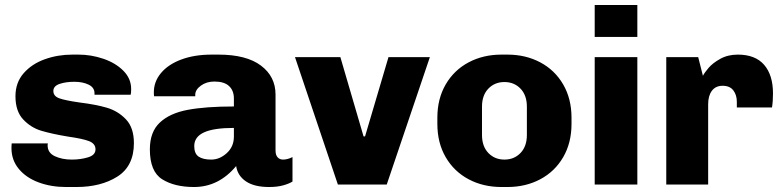

<svg xmlns="http://www.w3.org/2000/svg" viewBox="-20 -740 3131 770"><path d="M506 -383Q506 -367 504 -360H359V-366Q359 -389 335.5 -400.5Q312 -412 278 -412Q244 -412 219 -403.5Q194 -395 194 -375Q194 -354 218.5 -345.5Q243 -337 299 -329Q364 -321 408.5 -308Q453 -295 485 -261.5Q517 -228 517 -166Q517 -74 451 -32Q385 10 286 10H244Q185 10 135 -8.5Q85 -27 55.5 -62.5Q26 -98 26 -146Q26 -158 27 -165H172Q171 -162 171 -157Q171 -127 200 -113.5Q229 -100 268 -100Q303 -100 333 -109Q363 -118 363 -141Q363 -164 337 -174Q311 -184 254 -192Q188 -203 146 -215.5Q104 -228 73 -261Q42 -294 42 -354Q42 -409 75 -446.5Q108 -484 160 -502.5Q212 -521 270 -521H295Q345 -521 394 -504.5Q443 -488 474.5 -456.5Q506 -425 506 -383Z M1085 -361V-137Q1085 -118 1093.5 -109Q1102 -100 1115 -100Q1133 -100 1153 -110V-12Q1141 -4 1117 3Q1093 10 1059 10Q1000 10 966.5 -12.5Q933 -35 927 -74Q857 10 758 10Q680 10 630.5 -21Q581 -52 581 -141Q581 -211 621 -248.5Q661 -286 733 -299.5Q805 -313 918 -313V-345Q918 -377 898.5 -395Q879 -413 840 -413Q808 -413 785.5 -396.5Q763 -380 763 -360V-354H598Q597 -359 597 -370Q597 -413 626 -447.5Q655 -482 707.5 -501.5Q760 -521 829 -521H856Q968 -521 1026.5 -477Q1085 -433 1085 -361ZM759 -154Q759 -124 776.5 -112Q794 -100 827 -100Q861 -100 889.5 -126Q918 -152 918 -192V-227Q837 -227 798 -209Q759 -191 759 -154Z M1438 -193H1444L1538 -511H1704L1531 0H1335L1163 -511H1345Z M1734 -243V-268Q1734 -344 1767.5 -401.5Q1801 -459 1859.5 -490Q1918 -521 1991 -521H2015Q2088 -521 2146.5 -490Q2205 -459 2238.5 -401.5Q2272 -344 2272 -268V-243Q2272 -167 2238.5 -109.5Q2205 -52 2146.5 -21Q2088 10 2015 10H1991Q1918 10 1859.5 -21Q1801 -52 1767.5 -109.5Q1734 -167 1734 -243ZM2093 -199V-312Q2093 -358 2067.5 -384.5Q2042 -411 2003 -411Q1964 -411 1938.5 -384.5Q1913 -358 1913 -312V-199Q1913 -153 1938.5 -126.5Q1964 -100 2003 -100Q2042 -100 2067.5 -126.5Q2093 -153 2093 -199Z M2536 -592H2365V-720H2536ZM2536 -511V0H2365V-511Z M3080 -365Q3080 -333 3076 -309H2935V-332Q2935 -359 2921 -377.5Q2907 -396 2878 -396Q2850 -396 2835 -376Q2820 -356 2820 -322V0H2652V-511H2780L2799 -436Q2805 -448 2821.5 -467.5Q2838 -487 2868.5 -504Q2899 -521 2939 -521Q3009 -521 3044.5 -480Q3080 -439 3080 -365Z"/></svg>

Font: Chivo ExtraBold
Style: Regular
Weight: 800
Designer: Hector Gatti
Foundry: Omnibus-Type
Version: Version 1.007